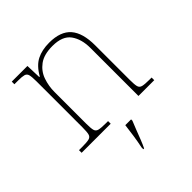

<svg xmlns="http://www.w3.org/2000/svg" viewBox="-208 -677 1032 1032"><g transform="rotate(-45 308.5 -160.5)"><path d="M38 0V-20H61Q98 -20 114 -24Q130 -28 134 -43.5Q138 -59 138 -94V-442Q138 -477 134 -492.5Q130 -508 115.5 -512Q101 -516 71 -516H43V-536H162L165 -449H169Q199 -502 238.5 -522Q278 -542 333 -542Q419 -542 458.5 -496.5Q498 -451 498 -357V-94Q498 -59 502 -43.5Q506 -28 522.5 -24Q539 -20 575 -20H590V0H470V-365Q470 -432 439.5 -474.5Q409 -517 333 -517Q268 -517 231.5 -490Q195 -463 180.5 -421Q166 -379 166 -334V-94Q166 -59 170 -43.5Q174 -28 190.5 -24Q207 -20 243 -20H259V0ZM286 208Q294 170 299.5 132Q305 94 309 61H353V71Q344 92 333.5 119.5Q323 147 312.5 174Q302 201 292 221H286Z"/></g></svg>

Font: Noto Serif Myanmar Thin
Style: Regular
Weight: 100
Designer: Ben Mitchell and the Monotype Design Team
Foundry: Monotype Imaging Inc.
Version: Version 2.106; ttfautohint (v1.8.4.7-5d5b)